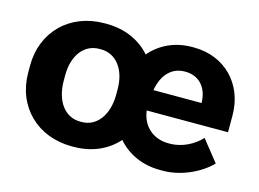

<svg xmlns="http://www.w3.org/2000/svg" viewBox="-79 -668 1101 817"><g transform="rotate(15 472.0 -260.0)"><path d="M679 11H692C768 11 852 -26 901 -77L827 -170C796 -136 745 -108 690 -108H684C616 -108 567 -152 559 -219H917V-293C917 -431 820 -530 684 -530H676C600 -530 536 -499 493 -448C448 -500 380 -531 298 -531H290C138 -531 30 -425 30 -275V-245C30 -95 138 11 290 11H298C379 11 446 -20 491 -71C535 -20 600 11 679 11ZM564 -310C576 -380 616 -421 673 -421H676C733 -421 774 -381 776 -313V-310ZM297 -100C230 -100 185 -160 185 -251V-274C185 -362 230 -420 297 -420H304C370 -420 416 -362 416 -274V-251C416 -160 370 -100 304 -100Z"/></g></svg>

Font: Fixel Text Bold
Style: Bold
Weight: 700
Width: 4
Designer: AlfaBravo + MacPaw
Foundry: Kyrylo Tkachov, Marchela Mozhyna, Serhii Makarenko, Maria Weinstein, Zakhar Kryvoshyya
Version: Version 1.211